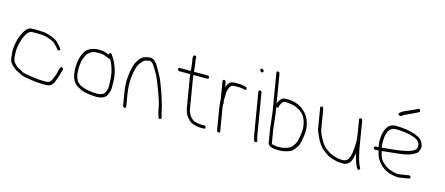

<svg xmlns="http://www.w3.org/2000/svg" viewBox="-48 -1224 4122 1779"><g transform="rotate(15 2013.0 -335.0)"><path d="M205.5 -481H161.9C142.5 -481 128.5 -478.8 119.8 -474.5C111.2 -470.2 100.7 -461.5 89.9 -448.6C73.1 -428.5 43.3 -362.8 38.2 -333.9C32.1 -299.5 22.9 -265.9 27.1 -217.5C29.5 -189.8 31.3 -172.5 32.4 -165.5C33.6 -158.5 35.5 -151.3 38 -144C45.1 -121.9 66 -98.7 100.6 -74.5C116.7 -63.2 134.2 -57.5 150 -48C165.9 -37.4 196.1 -29.1 241 -23C260.3 -20.4 277.3 -16.4 297.5 -15L324.4 -12C343.8 -10.7 361.9 -10 378.7 -10H405.1C439.9 -10 462.2 -23.8 476.9 -51.4C483.6 -64 507.1 -129.4 510.1 -145.1C511.5 -153 513.2 -159.3 515.1 -164L521.6 -185C524.5 -193.6 521.1 -200.3 511.5 -205.2C501.8 -210 495.3 -206.7 491.8 -195.3C485.7 -175.3 483.8 -171.6 477.8 -143.1C474.1 -125.9 464.5 -100.8 449.1 -68C439.1 -49.3 423.7 -40 400.1 -40H373.7C356.9 -40 340.4 -40.7 324.2 -42L296.1 -45C283.6 -45.9 269.2 -47.8 252.9 -50.7L214.2 -57.5C194.1 -61 175.9 -64.1 161.8 -73C148.2 -82.4 129 -89 114.7 -98C83.3 -122.3 65.9 -144.8 62.4 -165.5C61.5 -171.2 60.7 -178 60 -186C56.5 -227.9 54.3 -254.2 63.2 -298C72.7 -344.5 90.9 -399.5 115.7 -427.8C126.9 -438.6 134.6 -445.2 138.9 -447.5C143.2 -449.8 157 -451 180.5 -451H209.9C236.1 -451 241.3 -449.4 271.3 -446.8C298.7 -444.4 363 -420.7 375.7 -407.6C389.6 -393.1 406.5 -379.5 419.3 -360.3C426.6 -349.2 435.3 -346.7 445.4 -352.7C450.7 -355.9 450.7 -362 445.6 -371L439.1 -380C429.3 -394.8 407.2 -415.1 396.3 -427C371.3 -448.5 307 -474.2 256.4 -478Z M919.4 -394C920.4 -392 924.2 -385.6 930.9 -374.8C937.5 -364 946.3 -340.8 957.1 -305.1C968 -269.5 973.5 -215.6 973.8 -143.5C973.8 -129.8 968.9 -112 959 -90C944.8 -59.8 908 -48.9 838.8 -57.5C783.7 -64.3 766.6 -65.5 717 -90C688 -108.2 670.4 -135.8 664.2 -172.7C654 -234.3 661.9 -312.9 679.9 -346C684.2 -354 688.5 -363 692.9 -373C703.5 -391.2 714.9 -397.1 735.5 -411.5C746.6 -419.2 768.2 -423 800.2 -423C835.6 -423 846.6 -422.2 878.5 -408.5C899 -399.5 912.6 -394.7 919.4 -394ZM896.2 -431C891.9 -433 886.2 -435.3 879.1 -438C854.5 -447.2 844.8 -453 795.2 -453C732.3 -453 682.5 -424.3 666.1 -390L651.8 -361.5C647.3 -352.5 643.3 -340.3 639.9 -325C627.2 -276.8 625.5 -225.4 634.5 -171C640.4 -135.8 655.1 -106.8 678.5 -84C687.4 -75.4 708.2 -63.3 740.9 -47.8C753.9 -41.7 772.5 -36.4 800.5 -32L839 -27.5C923.2 -17.6 968.4 -33.4 987.5 -75C998.1 -101.1 1003.4 -121.6 1003.4 -136.5C1003.6 -180.6 1005.4 -213.5 995.2 -275C983.9 -325 968.8 -366 949.7 -398C944.8 -406.2 941.8 -413.8 936.1 -420L923.7 -440C919.2 -449 911.5 -451.4 900.6 -447C895.6 -445 894.1 -439.7 896.2 -431Z M1165 6C1172.9 6 1178.8 -1.1 1177.5 -9L1159.8 -115C1149.2 -179.2 1147.1 -238.9 1153.6 -294.1C1159.5 -343.9 1163.8 -352.8 1172.8 -385.9C1179.8 -411.5 1209.1 -451.7 1233.6 -465C1243.6 -470.5 1263.6 -470.9 1277.5 -475C1290.3 -475 1303.3 -466.3 1316.6 -449C1352.4 -397.4 1377.9 -349.3 1394.4 -304.7C1400.9 -287.2 1408.5 -267.7 1417.2 -246.2C1437.2 -196.5 1431.3 -206.7 1450.8 -153C1460.1 -127.6 1467.9 -95.6 1474.3 -57C1478.4 -32.3 1484.4 -10.7 1492.1 8C1495.5 28.3 1526.7 24.8 1520 2C1514.7 -15.8 1507 -40.7 1503.1 -64.2C1500.7 -78.9 1498.1 -90.1 1495.5 -97.7C1488.1 -119.4 1485.7 -135.4 1477 -160.2C1466.8 -189 1461.4 -212 1450.5 -239C1435.4 -276.4 1421.9 -321.1 1403.6 -355.5C1385.1 -390.5 1367.3 -424.4 1342.7 -463C1320.1 -494.3 1294.3 -508 1267.8 -504.4C1236.3 -500 1213.8 -495.7 1192.4 -477.4C1180.9 -465.8 1173.9 -457 1170.9 -451C1167 -446.3 1163.7 -441.3 1160.9 -436C1154.1 -422.9 1148.2 -415.1 1143.7 -398C1131.4 -361.1 1123.6 -318.1 1120.2 -269C1114.9 -237 1118.1 -185.7 1129.9 -115L1147.5 -9C1148.8 -1.1 1157.1 6 1165 6Z M1937.8 -13C1936.5 -20.9 1928.3 -28 1920.3 -28H1909.3H1881.9C1870.9 -28 1852.2 -31.5 1825.7 -38.6C1810.3 -42.7 1778.8 -74.5 1772.3 -88.3C1761.8 -110.5 1757.8 -115.6 1751.4 -154L1706.4 -424C1703.8 -439.3 1702.9 -449 1703.6 -453H1836.6C1844.5 -453 1850.4 -460.1 1849.1 -468C1847.7 -475.9 1839.5 -483 1831.6 -483H1699.6C1700.1 -483.7 1700.3 -484.7 1700.1 -486L1693.2 -551L1686.2 -593C1684.2 -605.5 1693.2 -627.5 1671.9 -631C1656.8 -633.4 1651.6 -620.8 1656.2 -593L1663.2 -551L1669.7 -488C1670.2 -485.3 1670.1 -483.7 1669.6 -483H1563.6C1555.6 -483 1549.7 -475.9 1551.1 -468C1552.4 -460.1 1560.6 -453 1568.6 -453H1673.6C1673 -452.3 1672.8 -451.5 1673 -450.5L1677.9 -415L1721.4 -154C1728 -114 1739.3 -83.8 1755.1 -63.5C1771 -43.1 1785.8 -28.9 1799.7 -20.8C1820.1 -8.8 1866.5 2 1894.1 2H1920.1C1932.2 2 1939.6 -2.6 1937.8 -13Z M1978.1 -468 2005.7 -302C2006.4 -274 2009.1 -245.3 2014 -216L2047.8 -13C2049.2 -5.1 2057.4 2 2065.3 2C2073.3 2 2079.2 -5.1 2077.8 -13L2044 -216C2041.9 -228.7 2040.3 -240.7 2039 -252L2037.9 -259C2040.8 -261.7 2041.8 -265.3 2041 -270L2036 -300C2035.8 -311.7 2036.4 -328 2037.9 -349C2039.6 -373.3 2037.4 -387.2 2044.7 -404C2056 -430 2056.2 -453 2102.6 -453H2137C2152.7 -453 2167.4 -451.3 2181.4 -447.8C2195.3 -444.3 2203.8 -443.3 2206.9 -445C2217.7 -450.9 2212.8 -469.8 2199.4 -472C2181.1 -479.3 2154.9 -483 2120.8 -483H2091.6C2064.7 -483 2045.4 -474.2 2033.5 -456.5C2023.3 -441.4 2022.3 -434.7 2016.2 -419L2008.1 -468C2006.7 -475.9 1998.5 -483 1990.6 -483C1982.6 -483 1976.7 -475.9 1978.1 -468Z M2324.2 -460 2389.2 -70C2390.6 -61.3 2392.5 -52.4 2394.9 -43.2L2402.7 -13C2409 6.1 2438.2 1.7 2432 -17L2429.3 -27C2425.7 -37 2422.3 -51.3 2419.2 -70L2354.2 -460C2352.9 -467.9 2344.7 -475 2336.7 -475C2328.8 -475 2322.9 -467.9 2324.2 -460ZM2292 -669.7C2286.1 -662.6 2287 -655.7 2294.8 -649C2304.5 -638.3 2312.6 -636.8 2319 -644.5C2331.7 -659.7 2304.1 -684.2 2292 -669.7Z M2569.5 -27 2548.5 -153 2530.9 -307 2521.4 -364C2522.2 -363.3 2522.9 -363 2523.5 -363C2533.2 -360 2539.4 -362.6 2542.2 -371L2544.4 -382C2546.1 -388 2550 -396.3 2556.2 -407C2567.5 -426.3 2567.2 -426.3 2587.5 -432.1C2597.1 -434.6 2645.7 -426.6 2670.4 -423C2702.7 -414 2730.2 -398.1 2756.9 -375.2C2783.5 -352.4 2801 -315.7 2809.5 -265C2815.2 -230.8 2811.1 -182 2797.1 -118.8C2792.7 -98.7 2779.5 -75.4 2757.4 -49C2741.6 -33.2 2698.7 -14 2653.7 -14C2645.7 -14 2637.9 -13.8 2630.2 -13.4C2621.1 -12.9 2571 -17.9 2569.5 -27ZM2439.9 -673 2500.9 -307 2518.5 -153 2539.5 -27C2542.9 -6.4 2560.9 6.8 2593.3 12.7C2610.6 15.9 2625.1 17 2636.7 16H2659.7C2688.4 16 2721.7 8.2 2758.2 -7.5C2767.1 -11.8 2777.5 -21.6 2789.8 -36.9C2822.6 -77.3 2824.8 -87.8 2837.1 -158C2844 -197.3 2844.8 -233 2839.5 -265C2831.9 -310.7 2816 -348 2791.8 -377C2743.1 -433.7 2682.8 -462 2597.9 -462C2567.5 -464.3 2545.8 -452.8 2530.8 -427.5C2523.5 -415.2 2518.6 -405 2515.9 -397L2469.9 -673C2468.6 -680.9 2460.3 -688 2452.4 -688C2444.5 -688 2438.6 -680.9 2439.9 -673Z M3304.8 -467C3296.9 -467 3291 -459.9 3292.3 -452L3314.9 -316C3325.4 -253 3320.7 -204.4 3315.2 -147.7C3313.1 -125.5 3306.5 -102.6 3295.4 -79C3281.6 -56.7 3260 -46.8 3232 -49.5C3221.4 -50.5 3212.3 -51.3 3204.5 -52C3179.7 -54.1 3124.6 -74.1 3106.9 -85.8C3094.2 -94.6 3085.1 -101.3 3078.3 -106C3057.4 -120 3036.3 -145.6 3015.1 -183C2993.8 -220.4 2981.5 -249.4 2978 -270L2945.7 -464C2944.4 -471.9 2936.2 -479 2928.2 -479C2920.3 -479 2914.4 -471.9 2915.7 -464L2948 -270C2950.5 -255.3 2959.4 -232 2974.7 -200C2999.8 -145.4 3029 -106.4 3062.2 -83C3069.7 -77.7 3082.8 -68.5 3101.3 -55.5C3122.7 -42.5 3156.7 -31.3 3202.9 -22C3212.7 -21.3 3224.2 -20.5 3237.6 -19.5C3275.2 -16.7 3287.4 -25.1 3308.1 -41.7C3320 -52.2 3329.1 -69.5 3335.3 -93.7C3341.5 -117.8 3345.1 -135.3 3346.3 -146C3347.2 -140.1 3350.5 -126.3 3351.6 -120C3352.2 -116 3354.7 -107.6 3359 -94.9C3366.4 -72.7 3369.1 -56.5 3377.2 -38L3391.9 -10C3398 8.4 3427.5 -1.4 3418.2 -20L3404.6 -48C3401.8 -52.7 3399.5 -58.2 3397.8 -64.5C3394.5 -76.6 3383.9 -106.1 3381.6 -120L3365.9 -190L3322.3 -452C3321 -459.9 3312.7 -467 3304.8 -467Z M3665.8 -587.3C3674.7 -595.6 3690.4 -604.4 3713 -613.8C3749 -628.9 3774.2 -643 3800.2 -655L3813 -662C3829 -668.8 3810.1 -698.7 3795.5 -689L3782.7 -682C3756.3 -669.8 3729.1 -656 3691.8 -640.9C3668.5 -631.5 3650 -620.2 3636.3 -607C3620.3 -593.1 3648.7 -571.5 3665.8 -587.3ZM3562.7 -254C3559.5 -269.3 3558 -288.3 3558.2 -311C3557.3 -365.9 3567.3 -405.9 3590 -431C3615 -455.2 3635.1 -455.3 3687.3 -452C3759 -447.5 3812 -434.6 3850.4 -413.5C3880.1 -397.2 3894.8 -360.5 3878.6 -328C3864 -296.1 3779 -272.9 3605.5 -258.5C3588.7 -256.8 3574.5 -255.3 3562.7 -254ZM3491.9 -234.5C3493.3 -226.2 3501.3 -219 3509.5 -219H3517.5L3541 -222L3546.7 -200C3562.2 -126.3 3625.8 -65.8 3691.8 -43C3736.9 -29.8 3771.4 -25.2 3795.3 -29.1C3819.2 -33 3841.7 -36.4 3860.5 -39.3C3878 -42.2 3887.8 -45.4 3890.1 -49C3895.6 -57.7 3884.8 -76.8 3871.2 -72L3837.9 -66.5C3825.4 -64.8 3808.3 -62.2 3786.7 -58.5C3765 -54.8 3736.7 -58.9 3701.6 -71C3671.8 -79.8 3640.7 -99.1 3611.9 -128.9C3595.1 -146.8 3583.5 -169.7 3577.1 -197.5C3574.7 -207.8 3572.6 -216.7 3570.7 -224C3630.1 -230.4 3642.8 -230.9 3744.9 -242.8C3812.3 -250.6 3857.5 -267 3891.1 -291.8C3902.6 -300.3 3910.9 -317.4 3916.1 -343C3918.7 -355.7 3915.5 -371.8 3906.5 -391.5C3897.6 -411.2 3883.2 -426.7 3863.3 -438C3816.1 -463.1 3758.9 -477.7 3685.3 -482C3620.6 -485.8 3594.2 -483.8 3564.6 -453C3533.3 -415.5 3516.4 -333.2 3533 -252C3521.4 -250 3514.5 -249 3512.5 -249H3504.5C3496.3 -249 3490.6 -242.9 3491.9 -234.5Z"/></g></svg>

Font: MewTooHand
Style: WideLta
Weight: 400
Designer: Mew Too, Robert Jablonski
Version: Version 0.77